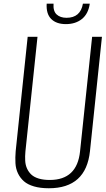

<svg xmlns="http://www.w3.org/2000/svg" viewBox="-20 -1009 573 1040"><path d="M336.9 -878.4Q285.2 -878.4 257.3 -906.2Q229.5 -934.1 232.9 -989.3H270Q267.1 -949.2 286.6 -930.9Q306.2 -912.6 340.3 -912.6Q416 -912.6 429.2 -989.3H466.3Q458.5 -934.1 423.8 -906.2Q389.2 -878.4 336.9 -878.4ZM244.6 10.7Q198.2 10.7 164.1 0.7Q129.9 -9.3 109.6 -27.1Q89.4 -44.9 77.4 -69.8Q65.4 -94.7 63.7 -125Q62 -155.3 64.9 -189.9L129.9 -809.6H183.1L117.7 -189Q115.2 -162.1 116.5 -138.7Q117.7 -115.2 126.5 -95.9Q135.3 -76.7 150.1 -63Q165 -49.3 190.2 -41.7Q215.3 -34.2 249.5 -34.2Q397.5 -34.2 413.6 -189L479 -809.6H532.2L467.3 -189.9Q445.8 10.7 244.6 10.7Z"/></svg>

Font: Oswald
Style: Extra-Light
Weight: 200
Designer: Vernon Adams
Foundry: Vernon Adams
Version: 3.0; ttfautohint (v0.94.23-7a4d-dirty) -l 8 -r 50 -G 200 -x 